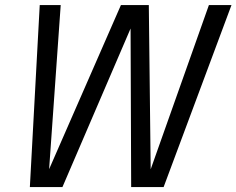

<svg xmlns="http://www.w3.org/2000/svg" viewBox="-20 -758 958 778"><path d="M101 0 141 -737.5H226L176.5 -36.5L163.5 -37L470 -737.5H583L591 -37L578 -36.5L826.5 -737.5H918L643 0H511.5L509 -665.5H519L233 0Z"/></svg>

Font: Epilogue
Style: Italic
Weight: 400
Italic angle: -12°
Designer: Tyler Finck
Foundry: Etcetera Type Co
Version: Version 2.112